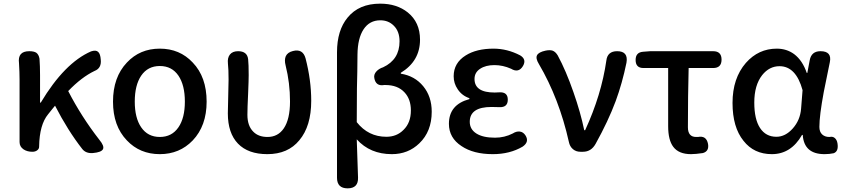

<svg xmlns="http://www.w3.org/2000/svg" viewBox="-20 -830 4620 1050"><path d="M430 -15Q351 -116 281 -252Q276 -246 267 -235Q251 -216 243 -205Q196 -148 194 -30V-28Q194 -15 182 -7Q172 0 157 0Q129 0 109 -13Q87 -28 87 -53V-197V-394Q87 -435 84 -484Q75 -550 140 -550Q165 -550 178 -542Q192 -532 196 -509Q199 -469 199 -419V-269H203Q333 -486 478 -549Q505 -558 517 -546Q529 -535 531 -504Q536 -457 497 -442Q426 -408 353 -332Q425 -192 523 -66Q552 -31 543 -14Q534 3 488 7Q450 10 430 -15Z M854 13Q745 13 674 -62Q598 -141 598 -274Q598 -408 674 -488Q745 -564 854 -564Q963 -564 1034 -488Q1110 -409 1110 -274Q1110 -142 1034 -62Q962 13 854 13ZM854 -81Q920 -81 956 -134Q991 -185 991 -274.5Q991 -364 956 -416Q920 -469 854 -469Q788 -469 752 -416Q717 -364 717 -274.5Q717 -185 752 -134Q788 -81 854 -81Z M1442 13Q1337 13 1281.5 -44.5Q1226 -102 1226 -210Q1226 -240 1228 -301.5Q1230 -363 1230 -394Q1230 -451 1226.5 -482.5Q1223 -514 1237.5 -532Q1252 -550 1282 -550Q1332 -550 1337 -506Q1340 -479 1340 -419Q1340 -392 1337 -321Q1333 -238 1333 -202Q1333 -141 1366 -109Q1394 -81 1443 -81Q1500 -81 1532 -128Q1566 -178 1566 -275Q1566 -376 1542 -472Q1534 -502 1543 -523Q1553 -544 1582 -551Q1636 -565 1651 -511Q1682 -392 1682 -279Q1682 -140 1617 -63Q1555 13 1442 13Z M1881 200Q1823 200 1823 142V-172V-544Q1823 -664 1881 -734Q1943 -810 2059 -810Q2150 -810 2210 -762Q2277 -708 2277 -613Q2277 -496 2172 -432V-427Q2248 -415 2294.5 -358.5Q2341 -302 2341 -219Q2341 -111 2273 -46Q2212 13 2123 13Q2004 13 1931 -68Q1934 6 1938 141Q1940 200 1881 200ZM2093 -82Q2150 -82 2187 -120Q2227 -159 2227 -226Q2227 -288 2192 -325Q2155 -365 2088 -365Q2085 -365 2081 -365Q2035 -357 2027 -403Q2023 -423 2039 -440Q2053 -455 2075 -462Q2165 -504 2165 -604Q2165 -659 2133 -690Q2104 -719 2060 -719Q2001 -719 1968.5 -670Q1936 -621 1935 -532Q1935 -501 1934 -439.5Q1933 -378 1932 -347Q1931 -286 1931 -162Q1994 -82 2093 -82Z M2675 13Q2569 13 2504 -31Q2435 -76 2435 -153Q2435 -258 2547 -288V-293Q2506 -307 2483 -342Q2461 -374 2461 -413Q2461 -486 2527 -527Q2586 -564 2679 -564Q2754 -564 2825 -527Q2861 -505 2840 -469Q2816 -429 2775 -454Q2730 -474 2684 -474Q2636 -474 2606 -454Q2575 -434 2575 -398Q2575 -324 2685 -324Q2702 -324 2710 -325Q2757 -328 2757 -285Q2757 -242 2711 -244Q2696 -245 2668 -245Q2549 -245 2549 -164Q2549 -123 2585 -100Q2621 -77 2687 -77Q2739 -77 2784 -100Q2804 -113 2823 -110.5Q2842 -108 2854 -89Q2876 -54 2838 -28Q2768 13 2675 13Z M3154 0Q3130 0 3113 -14.5Q3096 -29 3091 -54Q3038 -291 2927 -480Q2908 -511 2917 -528Q2926 -545 2963 -553Q2987 -558 3002 -553Q3018 -547 3030 -527Q3075 -444 3116 -326Q3155 -215 3175 -118H3180Q3269 -311 3296 -499Q3302 -550 3355 -550Q3417 -550 3406 -487Q3383 -375 3347 -277Q3306 -167 3237 -43Q3213 0 3168 0Z M3759 13Q3692 13 3662 -27Q3634 -64 3634 -140V-458H3499Q3456 -458 3456 -502Q3456 -544 3497 -547L3536 -550H3731H3880Q3926 -550 3926 -504Q3926 -458 3880 -458H3746Q3742 -305 3742 -134Q3742 -81 3787 -81Q3792 -81 3797 -81Q3843 -90 3852 -43Q3859 -3 3824 7Q3784 13 3759 13Z M4201 13Q4103 13 4046 -60Q3986 -134 3986 -267Q3986 -402 4059 -486Q4128 -564 4228 -564Q4282 -564 4323 -534Q4369 -499 4392 -431H4395L4408 -500Q4417 -550 4467 -550Q4531 -550 4518 -489Q4516 -478 4511 -455Q4493 -369 4485 -327Q4461 -198 4461 -136Q4461 -109 4476 -95Q4491 -81 4515 -81Q4516 -81 4517 -81Q4534 -85 4545.5 -75Q4557 -65 4560 -46Q4567 -2 4539 8Q4516 13 4489 13Q4377 13 4370 -92H4366Q4306 13 4201 13ZM4226 -82Q4275 -82 4315.5 -127.5Q4356 -173 4361 -236L4369 -337Q4333 -468 4243 -468Q4187 -468 4148 -419Q4105 -364 4105 -269Q4105 -178 4136.5 -130Q4168 -82 4226 -82Z"/></svg>

Font: GenSenRounded TW M
Style: Regular
Weight: 500
Version: Version 1.501;PS 1;hotconv 16.6.51;makeotf.lib2.5.65220